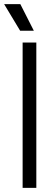

<svg xmlns="http://www.w3.org/2000/svg" viewBox="-39 -905 265 925"><path d="M70 0V-700H136V0ZM58 -757 -19 -885H59L124 -757Z"/></svg>

Font: Akshar Light
Style: Regular
Weight: 300
Designer: Tall Chai
Foundry: Tall Chai
Version: Version 1.100